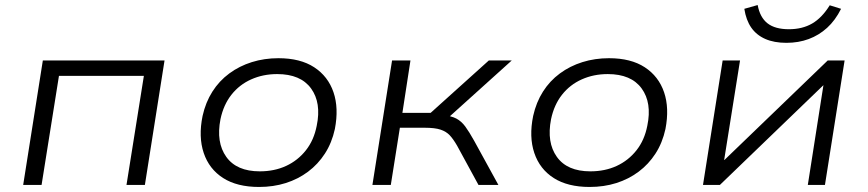

<svg xmlns="http://www.w3.org/2000/svg" viewBox="-20 -734 3444 762"><path d="M72 0 150 -494H633L555 0H482L551 -433H214L145 0Z M1008 8Q921 8 865.5 -27.5Q810 -63 788.5 -127Q767 -191 784 -274Q796 -328 823 -370.5Q850 -413 890 -442.5Q930 -472 979.5 -487.5Q1029 -503 1085 -503Q1172 -503 1227 -467Q1282 -431 1303.5 -368Q1325 -305 1309 -222Q1297 -167 1269.5 -124.5Q1242 -82 1202.5 -52.5Q1163 -23 1114 -7.5Q1065 8 1008 8ZM1011 -54Q1069 -54 1115.5 -75.5Q1162 -97 1194 -137.5Q1226 -178 1237 -235Q1256 -326 1214.5 -383Q1173 -440 1080 -440Q1024 -440 977 -419Q930 -398 898.5 -358Q867 -318 855 -261Q837 -169 878 -111.5Q919 -54 1011 -54Z M1458 0 1536 -494H1609L1577 -286H1689L1920 -494H2011L1747 -256L1735 -278Q1771 -274 1791 -263.5Q1811 -253 1826.5 -232Q1842 -211 1862 -175L1958 0H1879L1794 -156Q1779 -182 1765 -197Q1751 -212 1728.5 -219.5Q1706 -227 1666 -227H1567L1531 0Z M2320 8Q2233 8 2177.5 -27.5Q2122 -63 2100.5 -127Q2079 -191 2096 -274Q2108 -328 2135 -370.5Q2162 -413 2202 -442.5Q2242 -472 2291.5 -487.5Q2341 -503 2397 -503Q2484 -503 2539 -467Q2594 -431 2615.5 -368Q2637 -305 2621 -222Q2609 -167 2581.5 -124.5Q2554 -82 2514.5 -52.5Q2475 -23 2426 -7.5Q2377 8 2320 8ZM2323 -54Q2381 -54 2427.5 -75.5Q2474 -97 2506 -137.5Q2538 -178 2549 -235Q2568 -326 2526.5 -383Q2485 -440 2392 -440Q2336 -440 2289 -419Q2242 -398 2210.5 -358Q2179 -318 2167 -261Q2149 -169 2190 -111.5Q2231 -54 2323 -54Z M2770 0 2848 -494H2917L2854 -99H2855L3265 -494H3332L3254 0H3186L3248 -396L2837 0ZM3101 -564Q3052 -564 3017 -579.5Q2982 -595 2961.5 -624.5Q2941 -654 2934 -699L2987 -714Q2996 -665 3026 -641.5Q3056 -618 3111 -618Q3164 -618 3203 -640.5Q3242 -663 3273 -713L3318 -699Q3295 -653 3262.5 -623.5Q3230 -594 3189.5 -579Q3149 -564 3101 -564Z"/></svg>

Font: Nunito Sans 7pt SemiExpanded Light
Style: Italic
Weight: 300
Width: 6
Italic angle: -9°
Designer: Vernon Adams
Foundry: Vernon Adams
Version: Version 3.101;gftools[0.9.27]